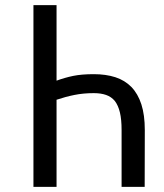

<svg xmlns="http://www.w3.org/2000/svg" viewBox="-20 -731 640 751"><path d="M110.8 0H201.2V-340.8Q235.8 -352.5 271 -359.6Q306.2 -366.7 346.7 -366.7Q374.5 -366.7 395 -359.6Q415.5 -352.5 429.2 -335.9Q442.4 -318.8 449 -291.3Q455.6 -263.7 455.6 -222.2V0H545.9L546.4 -222.2Q546.4 -281.2 533 -322.8Q519.5 -364.3 494.1 -390.6Q468.3 -417 431.2 -429Q394 -440.9 346.7 -440.9Q299.3 -440.9 266.1 -434.1Q232.9 -427.2 201.2 -415.5V-710.9H110.8Z"/></svg>

Font: Roboto Mono
Style: Regular
Weight: 400
Monospace: yes
Designer: Google
Version: Version 3.000